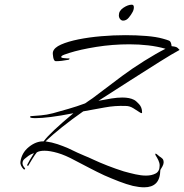

<svg xmlns="http://www.w3.org/2000/svg" viewBox="-20 -714 786 819"><path d="M595 85Q574 85 547 79Q519 72 488 60Q457 48 425 34Q393 19 361.5 2.5Q330 -14 301 -29Q259 -52 226 -61.5Q193 -71 170 -71Q148 -71 137 -64Q129 -54 117.5 -35.5Q106 -17 101 -8Q100 -5 97.5 -7Q95 -9 96 -11Q103 -26 125 -61Q110 -56 101 -49Q92 -42 87 -38Q76 -30 76 -18Q76 -9 85 2Q89 6 86 8Q83 10 81 8Q73 0 69.5 -8.5Q66 -17 67 -23Q72 -62 103 -87Q134 -112 166 -111Q181 -131 212.5 -160.5Q244 -190 293 -231Q237 -220 197 -215Q157 -210 131 -210Q118 -210 113 -211.5Q108 -213 108 -215Q108 -219 117 -219Q131 -220 155 -222Q179 -224 206 -231Q235 -239 271.5 -249.5Q308 -260 343 -273Q354 -281 359.5 -284.5Q365 -288 375 -295Q389 -305 424 -332Q459 -359 501 -390Q544 -422 596 -454.5Q648 -487 686 -506Q651 -516 612 -520.5Q573 -525 532 -525Q460 -525 391 -514Q322 -503 275 -488Q268 -486 254.5 -481Q241 -476 241 -471Q241 -467 254 -466Q261 -465 265 -465Q269 -465 273 -465Q278 -465 276.5 -462.5Q275 -460 272 -459Q241 -453 218 -453Q210 -453 207 -469.5Q204 -486 206 -493Q211 -511 240.5 -524Q270 -537 314.5 -546Q359 -555 411.5 -559.5Q464 -564 515 -564Q562 -564 604.5 -560.5Q647 -557 675 -549Q693 -544 701.5 -540.5Q710 -537 712 -517Q724 -516 731 -513.5Q738 -511 746 -501Q716 -485 661 -450.5Q606 -416 538 -372.5Q470 -329 400 -284Q430 -290 455.5 -294Q481 -298 502 -298Q533 -298 552 -288Q560 -284 573 -270Q586 -256 586 -235V-234Q586 -228 575 -235.5Q564 -243 548.5 -252.5Q533 -262 517 -262Q471 -264 426 -255.5Q381 -247 335 -239Q285 -204 245 -172Q205 -140 174 -111Q202 -107 225.5 -99Q249 -91 270 -82Q291 -72 310 -63Q329 -54 342 -49Q353 -45 378.5 -33Q404 -21 438.5 -7.5Q473 6 508 17Q533 24 557.5 29.5Q582 35 603 35Q627 35 644 26Q661 17 661 -8Q661 -19 655.5 -30.5Q650 -42 644 -51Q642 -55 642.5 -57.5Q643 -60 648 -57Q651 -55 654 -52Q657 -49 660 -47Q668 -42 673 -37Q678 -32 678 -21Q678 -14 673 -4.5Q668 5 664 11Q663 50 645.5 67.5Q628 85 595 85ZM505 -626Q498 -626 492.5 -632.5Q487 -639 487 -649Q487 -668 506.5 -681Q526 -694 542 -694Q551 -694 551 -683Q551 -671 544 -660Q540 -652 529.5 -639Q519 -626 505 -626Z"/></svg>

Font: The Nautigal
Style: Regular
Weight: 400
Designer: Robert E. Leuschke
Foundry: Robert E. Leuschke
Version: Version 1.100; ttfautohint (v1.8.3)